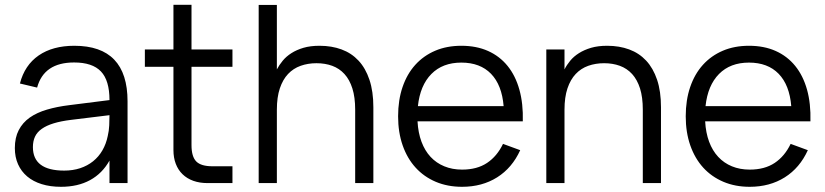

<svg xmlns="http://www.w3.org/2000/svg" viewBox="-20 -740 3336 776"><path d="M280.5 -555Q495.5 -555 495.5 -330.5V0H422.5V-91Q393.5 -39 344 -12Q294.5 15 226.5 15Q183 15 148.5 4.2Q114 -6.5 90 -26.8Q66 -47 53 -76Q40 -105 40 -141.5Q40 -184 55.8 -214.2Q71.5 -244.5 100.2 -264.8Q129 -285 169.8 -297Q210.5 -309 260 -315L422.5 -335.5Q422.5 -415 388 -451.2Q353.5 -487.5 279.5 -487.5Q157.5 -487.5 130 -386L60.5 -402.5Q79.5 -476.5 136.2 -515.8Q193 -555 280.5 -555ZM267 -255.5Q226 -250.5 196.8 -241.5Q167.5 -232.5 148.8 -219.2Q130 -206 121.5 -187.8Q113 -169.5 113 -145.5Q113 -50.5 239.5 -50.5Q274.5 -50.5 304 -60.2Q333.5 -70 356.2 -88.2Q379 -106.5 394 -132.5Q409 -158.5 415.5 -190.5Q420.5 -211 421.5 -233.8Q422.5 -256.5 422.5 -274.5Z M565.5 -540H681V-720.5H754V-540H919.5V-470H754V-153.5Q754 -107 773.2 -87.5Q792.5 -68 838.5 -68H919.5V0H819Q787 0 761.2 -9.2Q735.5 -18.5 717.8 -35.8Q700 -53 690.5 -77.8Q681 -102.5 681 -133.5V-470H565.5Z M1415.5 -296.5Q1415.5 -347 1404.2 -382.5Q1393 -418 1372.2 -440.8Q1351.5 -463.5 1322.8 -474Q1294 -484.5 1259 -484.5Q1224.5 -484.5 1195 -474Q1165.5 -463.5 1144.2 -441Q1123 -418.5 1111 -382.8Q1099 -347 1099 -296.5V0H1025.5V-720H1099V-459.5Q1108.5 -477.5 1122.8 -494.8Q1137 -512 1157.8 -525.2Q1178.5 -538.5 1206.5 -546.8Q1234.5 -555 1271.5 -555Q1320.5 -555 1360.5 -540.2Q1400.5 -525.5 1429 -495Q1457.5 -464.5 1473.2 -417.5Q1489 -370.5 1489 -306.5V0H1415.5Z M1847.5 -54.5Q1908 -54.5 1948.5 -81.5Q1989 -108.5 2013 -158.5L2082.5 -133Q2050 -61.5 1989.2 -23.2Q1928.5 15 1847.5 15Q1789 15 1741.2 -5.2Q1693.5 -25.5 1659.8 -62.5Q1626 -99.5 1607.5 -152.2Q1589 -205 1589 -270Q1589 -335.5 1607 -388.2Q1625 -441 1658.5 -478Q1692 -515 1739 -535Q1786 -555 1844.5 -555Q1905.5 -555 1952.5 -534Q1999.5 -513 2031.5 -473.5Q2063.5 -434 2079.2 -377.5Q2095 -321 2093 -249.5H1667.5Q1670 -203.5 1683.5 -167.2Q1697 -131 1720.2 -106Q1743.5 -81 1775.8 -67.8Q1808 -54.5 1847.5 -54.5ZM2015.5 -311Q2008.5 -396.5 1964.5 -441.8Q1920.5 -487 1844.5 -487Q1769 -487 1723.5 -441Q1678 -395 1669 -311Z M2578 -296.5Q2578 -347 2566.8 -382.5Q2555.5 -418 2534.8 -440.8Q2514 -463.5 2485.2 -474Q2456.5 -484.5 2421.5 -484.5Q2387 -484.5 2357.5 -474Q2328 -463.5 2306.8 -441Q2285.5 -418.5 2273.5 -382.8Q2261.5 -347 2261.5 -296.5V0H2188V-540H2261.5V-459.5Q2270.5 -477.5 2284.8 -494.8Q2299 -512 2320 -525.2Q2341 -538.5 2369 -546.8Q2397 -555 2434 -555Q2483 -555 2523 -540.2Q2563 -525.5 2591.5 -495Q2620 -464.5 2635.8 -417.5Q2651.5 -370.5 2651.5 -306.5V0H2578Z M3010 -54.5Q3070.5 -54.5 3111 -81.5Q3151.5 -108.5 3175.5 -158.5L3245 -133Q3212.5 -61.5 3151.8 -23.2Q3091 15 3010 15Q2951.5 15 2903.8 -5.2Q2856 -25.5 2822.2 -62.5Q2788.5 -99.5 2770 -152.2Q2751.5 -205 2751.5 -270Q2751.5 -335.5 2769.5 -388.2Q2787.5 -441 2821 -478Q2854.5 -515 2901.5 -535Q2948.5 -555 3007 -555Q3068 -555 3115 -534Q3162 -513 3194 -473.5Q3226 -434 3241.8 -377.5Q3257.5 -321 3255.5 -249.5H2830Q2832.5 -203.5 2846 -167.2Q2859.5 -131 2882.8 -106Q2906 -81 2938.2 -67.8Q2970.5 -54.5 3010 -54.5ZM3178 -311Q3171 -396.5 3127 -441.8Q3083 -487 3007 -487Q2931.5 -487 2886 -441Q2840.5 -395 2831.5 -311Z"/></svg>

Font: Vela Sans
Style: Regular
Weight: 400
Designer: Principal design: Mikhail Sharanda - project Manrope.
Design modification: Ravid Balaliev
Foundry: Mikhail Sharanda
Version: Version 1.001;August 23, 2023;FontCreator 14.0.0.2901 64-bit